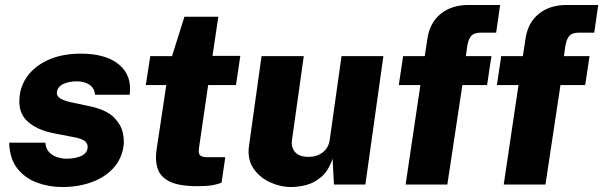

<svg xmlns="http://www.w3.org/2000/svg" viewBox="-20 -743 2428 773"><path d="M230.5 10Q177 10 128.5 -8Q80 -26 49.2 -65.5Q18.5 -105 17 -168.5H162.5Q165 -142 179.8 -128.2Q194.5 -114.5 213 -109.2Q231.5 -104 245.5 -104Q282 -104 305.8 -114.5Q329.5 -125 332.5 -146.5Q335 -164 322.2 -174.5Q309.5 -185 276 -191L196 -206.5Q127 -220 88.8 -256.2Q50.5 -292.5 59.5 -359Q65.5 -406.5 96.8 -444.5Q128 -482.5 181.2 -504.8Q234.5 -527 306.5 -527Q406.5 -527 459.5 -482.8Q512.5 -438.5 502 -361.5H362.5Q360.5 -388 340.2 -401.8Q320 -415.5 289 -415.5Q257.5 -415.5 234.8 -404.8Q212 -394 209 -372.5Q207 -356 224 -345.8Q241 -335.5 281.5 -328L353.5 -312.5Q412.5 -297.5 440 -269Q467.5 -240.5 474.2 -209.5Q481 -178.5 477.5 -156Q470 -102.5 435.8 -65.5Q401.5 -28.5 348.2 -9.2Q295 10 230.5 10Z M774.5 6.5Q700.5 6.5 663 -12.2Q625.5 -31 614.8 -63.8Q604 -96.5 610 -138L649.5 -400.5H567L585 -517H672.5L722.5 -675.5H859L835.5 -518H947.5L930 -400.5H818L781 -146.5Q777.5 -123.5 786.8 -116.8Q796 -110 813.5 -110H887L872 -7.5Q861 -2.5 838.8 2Q816.5 6.5 774.5 6.5Z M1153 10Q1109 10 1067 -9.2Q1025 -28.5 1000 -65.5Q975 -102.5 982.5 -156L1033 -517H1203L1155.5 -179Q1151.5 -149.5 1168.2 -130.5Q1185 -111.5 1221.5 -111.5Q1257 -111.5 1280.2 -130.2Q1303.5 -149 1307.5 -180L1355 -517H1523.5L1451 0H1324.5L1319 -104.5Q1303 -56 1274.2 -31.2Q1245.5 -6.5 1212.8 1.8Q1180 10 1153 10Z M1613 0 1672.5 -400.5H1585.5L1603 -517H1690L1701 -588.5Q1710.5 -652 1754.5 -687.5Q1798.5 -723 1867 -723H1993.5L1977.5 -611.5H1915.5Q1889.5 -611.5 1877.8 -599.2Q1866 -587 1861 -557L1855.5 -517H1958.5L1941 -400.5H1841.5L1781 0Z M2008 0 2067.5 -400.5H1980.5L1998 -517H2085L2096 -588.5Q2105.5 -652 2149.5 -687.5Q2193.5 -723 2262 -723H2388.5L2372.5 -611.5H2310.5Q2284.5 -611.5 2272.8 -599.2Q2261 -587 2256 -557L2250.5 -517H2353.5L2336 -400.5H2236.5L2176 0Z"/></svg>

Font: Public Sans ExtraBold
Style: Italic
Weight: 800
Italic angle: -8°
Designer: The Public Sans project authors (U.S. Web Design System). Libre Franklin designed by Pablo Impallari and Rodrigo Fuenzal
Version: Version 1.007; ttfautohint (v1.8.1) -l 8 -r 50 -G 200 -x 14 